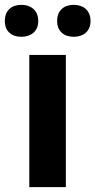

<svg xmlns="http://www.w3.org/2000/svg" viewBox="-47 -773 394 793"><path d="M-27 -686C-27 -642 3 -621 41 -621C79 -621 111 -642 111 -686C111 -732 79 -753 41 -753C3 -753 -27 -732 -27 -686ZM189 -686C189 -642 219 -621 258 -621C295 -621 327 -642 327 -686C327 -732 295 -753 258 -753C219 -753 189 -732 189 -686ZM225 0V-546H74V0Z"/></svg>

Font: Noto Sans Canadian Aboriginal
Style: Bold
Weight: 700
Designer: Monotype Design Team, Typotheque's Kevin King
Foundry: Monotype Imaging Inc.
Version: Version 2.004